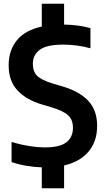

<svg xmlns="http://www.w3.org/2000/svg" viewBox="-20 -880 562 1020"><path d="M202 120V9Q163 8 120.5 0.8Q78 -6.5 41.5 -19V-126Q85 -112.5 132 -104.8Q179 -97 220 -97Q297.5 -97 332.5 -124Q367.5 -151 367.5 -201Q367.5 -243.5 342.2 -267.2Q317 -291 252 -310.5L204.5 -324.5Q119.5 -349.5 72.8 -399.8Q26 -450 26 -532.5Q26 -613 69.8 -666.2Q113.5 -719.5 202 -739V-860H320.5V-749.5Q398.5 -748 460.5 -730.5V-623.5Q427 -633 389.2 -638Q351.5 -643 316.5 -643Q227 -643 190.8 -615.2Q154.5 -587.5 154.5 -541Q154.5 -500.5 177.2 -477.5Q200 -454.5 259.5 -436.5L307 -422.5Q400.5 -395.5 448.2 -345.2Q496 -295 496 -211Q496 -129 450.5 -74.8Q405 -20.5 320.5 -1V120Z"/></svg>

Font: Encode Sans SemiCondensed SemiCondensed SemiBold
Style: Regular
Weight: 600
Width: 4
Designer: Multiple Designers
Foundry: Impallari Type
Version: Version 3.000; ttfautohint (v1.8.3) -l 8 -r 50 -G 200 -x 14 